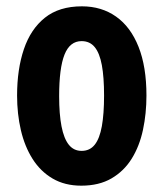

<svg xmlns="http://www.w3.org/2000/svg" viewBox="-20 -577 528 607"><path d="M443 -275Q443 -218 432 -166.5Q421 -115 396.5 -75.5Q372 -36 332.5 -13Q293 10 237 10Q185 10 146.5 -12.5Q108 -35 83 -74.5Q58 -114 46 -165.5Q34 -217 34 -275Q34 -358 55.5 -421.5Q77 -485 122 -521Q167 -557 239 -557Q301 -557 347 -524.5Q393 -492 418 -429Q443 -366 443 -275ZM167 -273Q167 -216 174.5 -177.5Q182 -139 197.5 -119.5Q213 -100 238 -100Q264 -100 279.5 -119.5Q295 -139 302 -178Q309 -217 309 -275Q309 -333 302 -371Q295 -409 279.5 -428Q264 -447 238 -447Q201 -447 184 -404.5Q167 -362 167 -273Z"/></svg>

Font: Noto Sans Display ExtraCondensed
Style: Bold
Weight: 700
Width: 2
Designer: Monotype Design Team
Foundry: Monotype Imaging Inc.
Version: Version 2.003